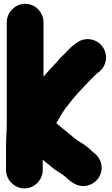

<svg xmlns="http://www.w3.org/2000/svg" viewBox="-20 -793 603 1035"><path d="M12.5 -6V123C12.5 177.2 57.7 222.5 112 222.5C166.9 222.5 210.5 176.4 210.5 123V67.9C221.7 77.3 228.8 83.7 241.5 93.3L254.5 104.3C279.4 126.1 303.4 137.7 322.9 152.3C336.2 161.8 348 177.5 374.8 193.6C425.4 226.6 484.8 205.5 511.2 165.8C545.7 114 522.5 53.3 480.9 26.9C457.9 1.5 427 -18.8 396.7 -36.4C381.4 -47.9 368.8 -58 353.3 -71.6L335.4 -86.3C318.6 -99.4 301.5 -113.5 283.1 -129.7C288.6 -138 295.2 -147.5 303.3 -162.8C316.6 -189.3 343.6 -223.4 365.4 -250.7C386.3 -277.3 406.3 -297.3 431.5 -324.5C449.9 -344.3 448.3 -343.3 457.5 -352.5L476.5 -371.5C487.6 -382.6 488.7 -384.4 502.7 -396.9L514 -405.4C555 -438.2 565.3 -500.2 529.9 -544.8C498.3 -584.6 437.4 -596.6 390.9 -560.5L379.5 -552C362.3 -539.1 349.6 -526.4 334.7 -509.8L323.7 -498.7C315.1 -491.4 308 -484.6 299.8 -474.6C290.5 -463.4 275.4 -446.4 262.5 -433.5C254.1 -425.2 248.3 -417.4 240 -409C230.2 -398.5 223.2 -390.3 214.5 -379.7V-673C214.5 -726.4 170.9 -772.5 116 -772.5C61.8 -772.5 16.5 -727.3 16.5 -673V-128C16.5 -89 12.5 -46.4 12.5 -6Z"/></svg>

Font: Smoothie
Style: ExBd
Weight: 800
Foundry: Cannot Into Space Fonts
Version: Version 0.8